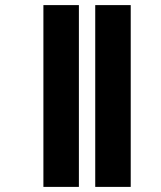

<svg xmlns="http://www.w3.org/2000/svg" viewBox="-20 -682 632 752"><path d="M150 -662H289V50H150ZM353 -662H492V50H353Z"/></svg>

Font: Noto Sans Sinhala UI SemiCondensed Black
Style: Regular
Weight: 900
Width: 4
Designer: Jelle Bosma - Monotype Design Team
Foundry: Monotype Imaging Inc.
Version: Version 2.006; ttfautohint (v1.8.4.7-5d5b)